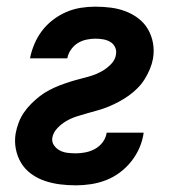

<svg xmlns="http://www.w3.org/2000/svg" viewBox="-20 -548 540 576"><path d="M208 8Q183 8 159.5 5Q136 2 114 -5.5Q92 -13 73.5 -26.5Q55 -40 43.5 -59Q32 -78 27.5 -101Q23 -124 27 -148Q30 -164 36 -180Q42 -196 51.5 -210Q61 -224 73.5 -236.5Q86 -249 99.5 -259.5Q113 -270 128.5 -278Q144 -286 159.5 -292Q175 -298 191 -303Q207 -308 223 -312Q239 -316 255 -321Q271 -326 286 -334.5Q301 -343 313.5 -356Q326 -369 328 -385Q330 -397 325 -407Q320 -417 310.5 -422.5Q301 -428 289.5 -430Q278 -432 266 -432Q253 -432 239 -429Q225 -426 213 -418.5Q201 -411 192.5 -398.5Q184 -386 182 -373H70Q74 -394 83 -415.5Q92 -437 106 -455.5Q120 -474 139 -488.5Q158 -503 179 -512Q200 -521 222 -524.5Q244 -528 266 -528Q290 -528 313 -525Q336 -522 357 -514Q378 -506 395.5 -492.5Q413 -479 424 -460Q435 -441 439 -418.5Q443 -396 439 -372Q436 -356 429.5 -340.5Q423 -325 414 -310.5Q405 -296 392.5 -283.5Q380 -271 366 -261Q352 -251 337 -243Q322 -235 306.5 -228.5Q291 -222 275 -217.5Q259 -213 243 -208.5Q227 -204 211 -199Q195 -194 180 -185.5Q165 -177 152.5 -164Q140 -151 137 -135Q135 -122 142 -112Q149 -102 159.5 -96.5Q170 -91 182.5 -89.5Q195 -88 208 -88Q222 -88 237 -91Q252 -94 265.5 -101.5Q279 -109 288.5 -122Q298 -135 300 -150H411Q408 -127 398.5 -105Q389 -83 374 -64Q359 -45 339.5 -30.5Q320 -16 298 -7.5Q276 1 253 4.5Q230 8 208 8Z"/></svg>

Font: Iosevka SS04 Oblique
Style: Bold
Weight: 700
Italic angle: -9°
Monospace: yes
Designer: Belleve Invis
Foundry: Belleve Invis
Version: Version 19.0.0; ttfautohint (v1.8.4)